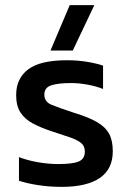

<svg xmlns="http://www.w3.org/2000/svg" viewBox="-20 -719 504 749"><path d="M177 -522 252 -699H348L264 -522ZM221 10Q172 10 127.5 3Q83 -4 54 -14V-106Q88 -93 129 -86Q170 -79 207 -79Q263 -79 287 -89Q311 -99 311 -128Q311 -149 296.5 -161Q282 -173 253.5 -183Q225 -193 181 -207Q139 -221 108 -237.5Q77 -254 60 -280Q43 -306 43 -348Q43 -413 90 -448.5Q137 -484 241 -484Q282 -484 319 -478Q356 -472 382 -463V-372Q354 -383 320.5 -389Q287 -395 258 -395Q206 -395 179.5 -386Q153 -377 153 -350Q153 -322 180.5 -310.5Q208 -299 269 -279Q325 -262 358 -243Q391 -224 405.5 -197.5Q420 -171 420 -129Q420 -59 369 -24.5Q318 10 221 10Z"/></svg>

Font: Kanit
Style: Regular
Weight: 400
Designer: Katatrad Team
Foundry: CadsonDemak
Version: Version 2.000; ttfautohint (v1.8.3)